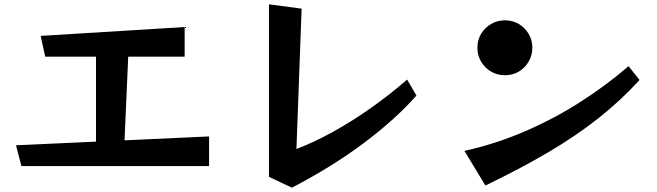

<svg xmlns="http://www.w3.org/2000/svg" viewBox="-20 -814 3040 888"><path d="M79 -46 54 -142 424 -159V-552H189L168 -648L834 -689V-552H573L556 -165L947 -183V-46Z M1906 -372Q1809 -262 1662 -152Q1515 -42 1330 54L1224 4V-794L1375 -774L1351 -125Q1431 -155 1519.5 -204Q1608 -253 1696 -315Q1784 -377 1863 -446Z M2442 -593Q2442 -558 2425 -529Q2408 -500 2379.5 -483Q2351 -466 2315 -466Q2280 -466 2251 -483Q2222 -500 2205 -529Q2188 -558 2188 -593Q2188 -629 2205 -657.5Q2222 -686 2251 -703Q2280 -720 2315 -720Q2351 -720 2379.5 -703Q2408 -686 2425 -657.5Q2442 -629 2442 -593ZM2938 -444Q2851 -349 2748 -267.5Q2645 -186 2517 -110.5Q2389 -35 2225 44L2128 -116Q2275 -149 2410 -207.5Q2545 -266 2665 -343Q2785 -420 2887 -508Z"/></svg>

Font: RocknRoll One
Style: Regular
Weight: 400
Designer: Fontworks Inc.
Foundry: Fontworks Inc.
Version: Version 1.100